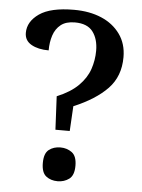

<svg xmlns="http://www.w3.org/2000/svg" viewBox="-53 -766 604 815"><g transform="rotate(5 249.5 -358.5)"><path d="M188 -352Q246 -376 279 -409Q312 -442 325 -480.5Q338 -519 338 -559Q338 -609 314.5 -640Q291 -671 238 -671Q200 -671 178 -653.5Q156 -636 146.5 -607Q137 -578 137 -543Q92 -543 63 -559.5Q34 -576 34 -609Q34 -657 82 -690.5Q130 -724 230 -724Q296 -724 346.5 -702.5Q397 -681 426.5 -640Q456 -599 456 -542Q456 -460 405.5 -407.5Q355 -355 262 -316L256 -210H195ZM223 7Q194 7 174 -8.5Q154 -24 154 -65Q154 -106 174 -121.5Q194 -137 223 -137Q251 -137 272 -121.5Q293 -106 293 -65Q293 -24 272 -8.5Q251 7 223 7Z"/></g></svg>

Font: Noto Serif Tibetan Medium
Style: Regular
Weight: 500
Designer: Monotype Design Team
Foundry: Monotype Imaging Inc.
Version: Version 2.103; ttfautohint (v1.8.4.7-5d5b)